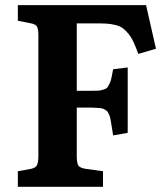

<svg xmlns="http://www.w3.org/2000/svg" viewBox="-20 -720 648 740"><path d="M48.8 0V-60.1L97.2 -68.8Q117.2 -72.3 122.6 -83.5Q127.9 -94.7 127.9 -120.1V-584Q127.9 -608.9 122.1 -618.2Q116.2 -627.4 95.2 -630.9L48.8 -640.1V-700.2H543L581.1 -532.2L513.2 -512.2Q502.9 -540 494.1 -558.8Q485.4 -577.6 474.1 -591.1Q462.9 -604.5 452.6 -611.8Q442.4 -619.1 425.3 -623.5Q408.2 -627.9 391.4 -628.9Q374.5 -629.9 347.2 -629.9H275.9V-370.1H323.2Q345.2 -370.1 354.7 -370.4Q364.3 -370.6 376 -373.8Q387.7 -377 391.6 -380.6Q395.5 -384.3 401.1 -395.3Q406.7 -406.2 409.2 -418.2Q411.6 -430.2 416 -453.1L472.2 -460V-208L416 -198.2Q414.6 -208.5 412.1 -222.9Q409.7 -237.3 408.7 -243.9Q407.7 -250.5 405.8 -260.7Q403.8 -271 401.9 -274.9Q399.9 -278.8 397 -285.2Q394 -291.5 390.1 -293.7Q386.2 -295.9 381.1 -299.1Q376 -302.2 368.9 -303Q361.8 -303.7 353.3 -304.4Q344.7 -305.2 333 -305.2H275.9V-119.1Q275.9 -90.3 282.5 -81.3Q289.1 -72.3 313 -68.8L377 -60.1V0Z"/></svg>

Font: Literata Book
Style: Bold
Weight: 700
Designer: Latin by Veronika Burian and Jose Scaglione. Greek by Irene Vlachou. Cyrillic by Vera Evstafieva
Foundry: TypeTogether
Version: Version 2.003;PS 002.003;hotconv 1.0.88;makeotf.lib2.5.64775